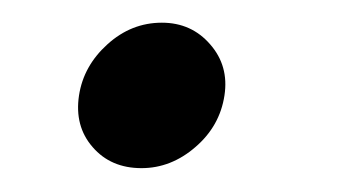

<svg xmlns="http://www.w3.org/2000/svg" viewBox="-20 -124 290 165"><path d="M119.1 -104.5Q144.5 -104.5 160.6 -85.9Q176.8 -67.4 172.9 -42Q168.9 -15.6 147.9 2.4Q127 20.5 101.6 20.5Q75.2 20.5 59.6 2.4Q43.9 -15.6 47.9 -42Q51.8 -67.4 72.3 -85.9Q92.8 -104.5 119.1 -104.5Z"/></svg>

Font: okolaks
Style: BoldItalic
Weight: 600
Width: 8
Italic angle: -8°
Version: Version 000.6.0